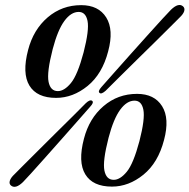

<svg xmlns="http://www.w3.org/2000/svg" viewBox="-20 -732 755 765"><path d="M303.5 -711.5Q372.5 -711.5 403.2 -662.5Q434 -613.5 411 -527.5Q387.5 -437 329 -389.5Q270.5 -342 203.5 -342Q127 -342 97.2 -391Q67.5 -440 92 -533Q113 -614 170 -662.8Q227 -711.5 303.5 -711.5ZM313 -523Q336 -612.5 328.8 -648.5Q321.5 -684.5 293.5 -684.5Q263 -684.5 236.5 -648.5Q210 -612.5 190 -536.5Q166 -443 173.5 -406Q181 -369 210.5 -369Q236 -369 262.5 -401Q289 -433 313 -523ZM401 -370.5Q383.5 -355 376.5 -362Q369 -368 384 -385Q403 -406.5 433.5 -441Q464 -475.5 499.5 -515.2Q535 -555 568.5 -592.2Q602 -629.5 627 -656.8Q652 -684 661 -693Q691.5 -722.5 709.5 -706.5Q717.5 -699 713.8 -687.2Q710 -675.5 696 -662.5Q687 -653.5 661 -627.5Q635 -601.5 599.2 -566.2Q563.5 -531 525.2 -493.5Q487 -456 454 -423.2Q421 -390.5 401 -370.5ZM322 -321Q339 -337 347.5 -330Q355 -323.5 339 -306.5Q321.5 -286.5 292 -253Q262.5 -219.5 228 -180.5Q193.5 -141.5 160.8 -104.8Q128 -68 103.8 -41.2Q79.5 -14.5 71.5 -6.5Q41.5 22.5 23.5 7Q15.5 0 19.2 -12Q23 -24 37.5 -37.5Q45.5 -46 71 -71.2Q96.5 -96.5 131.2 -131.2Q166 -166 203.2 -202.8Q240.5 -239.5 272.2 -271Q304 -302.5 322 -321ZM526 -358Q595 -358 625.8 -309Q656.5 -260 633.5 -174Q610 -83.5 551.5 -36Q493 11.5 426 11.5Q349.5 11.5 319.8 -37.5Q290 -86.5 314.5 -179.5Q335.5 -260.5 392.5 -309.2Q449.5 -358 526 -358ZM535.5 -169.5Q558.5 -259 551.2 -295Q544 -331 516 -331Q485.5 -331 459 -295Q432.5 -259 412.5 -183Q388.5 -89.5 396 -52.5Q403.5 -15.5 433 -15.5Q458.5 -15.5 485 -47.5Q511.5 -79.5 535.5 -169.5Z"/></svg>

Font: Fraunces 144pt Soft SemiBold
Style: Italic
Weight: 600
Italic angle: -16°
Version: Version 1.000;[b76b70a41]